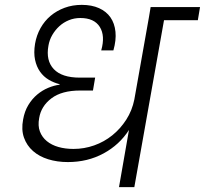

<svg xmlns="http://www.w3.org/2000/svg" viewBox="-20 -769 842 789"><path d="M259 -103Q215 -103 178 -114.5Q141 -126 115.5 -148.5Q90 -171 78.5 -203.5Q67 -236 75 -278Q81 -312 96.5 -337.5Q112 -363 133 -380.5Q154 -398 178 -408Q202 -418 225 -421V-423Q201 -429 180 -441.5Q159 -454 144.5 -474.5Q130 -495 124 -523.5Q118 -552 124 -589Q130 -624 146.5 -653.5Q163 -683 188 -704Q213 -725 245.5 -737Q278 -749 316 -749Q357 -749 387 -735.5Q417 -722 434 -697.5Q451 -673 454.5 -638.5Q458 -604 446 -562H396Q413 -622 390 -658.5Q367 -695 310 -695Q285 -695 263 -686Q241 -677 224 -661.5Q207 -646 195 -625.5Q183 -605 179 -581Q168 -520 201 -485Q234 -450 308 -450H371L362 -397H309Q234 -397 191.5 -365Q149 -333 141 -284Q135 -252 144 -228.5Q153 -205 172.5 -189Q192 -173 220 -165Q248 -157 282 -157Q326 -157 367 -171.5Q408 -186 441.5 -213Q475 -240 499 -277.5Q523 -315 532 -360L592 -698L599 -740H802L793 -686H654L532 0H469L510 -235Q471 -174 405.5 -138.5Q340 -103 259 -103Z"/></svg>

Font: SVN-Poppins Light
Style: Italic
Weight: 300
Italic angle: -10°
Designer: Ninad Kale (Devanagari), Jonny Pinhorn (Latin)
Foundry: Indian Type Foundry
Version: Version 3.002 2017; ttfautohint (v1.8.3)